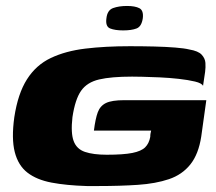

<svg xmlns="http://www.w3.org/2000/svg" viewBox="-20 -620 726 644"><path d="M271 4Q203 2 153 -7.5Q103 -17 72 -41Q41 -65 29.5 -110Q18 -155 28 -227Q40 -306 70.5 -354Q101 -402 150.5 -425.5Q200 -449 266.5 -457Q333 -465 416 -465Q458 -465 497.5 -464Q537 -463 568 -460.5Q599 -458 615 -454Q645 -449 656.5 -436.5Q668 -424 669 -409Q670 -394 668 -379L661 -332Q657 -341 634 -346.5Q611 -352 579.5 -355.5Q548 -359 515.5 -360.5Q483 -362 457.5 -362.5Q432 -363 423 -363Q353 -363 312.5 -353.5Q272 -344 252 -315.5Q232 -287 223 -227Q217 -174 227 -147Q237 -120 265 -110.5Q293 -101 338 -101Q394 -101 424 -107Q454 -113 467 -126Q480 -139 484 -161Q484 -168 485 -173Q486 -178 487 -182H295Q300 -222 308 -243.5Q316 -265 335.5 -274.5Q355 -284 397 -284H672L655 -162Q646 -103 618.5 -68.5Q591 -34 546.5 -19Q502 -4 442.5 0Q383 4 310 4Q300 4 290 4Q280 4 271 4ZM393 -518Q366 -518 349.5 -524.5Q333 -531 337 -559Q340 -586 359.5 -593Q379 -600 406 -600Q433 -600 447.5 -592.5Q462 -585 459 -559Q455 -531 438 -524.5Q421 -518 393 -518Z"/></svg>

Font: Genos Thin ExtraBold
Style: Italic
Weight: 800
Italic angle: -8°
Version: Version 1.010